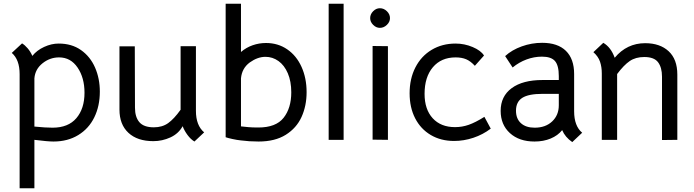

<svg xmlns="http://www.w3.org/2000/svg" viewBox="-20 -747 3710 1027"><path d="M514 -257Q514 -180 484.5 -119.5Q455 -59 398.5 -24.5Q342 10 266 10Q236 10 164 1V260H85V-350Q85 -428 43 -464L98 -515Q113 -506 128 -488.5Q143 -471 153 -448Q177 -478 216 -496Q255 -514 294 -514Q364 -514 413.5 -479Q463 -444 488.5 -385.5Q514 -327 514 -257ZM432 -251Q432 -331 395 -385.5Q358 -440 296 -440Q247 -440 207.5 -408.5Q168 -377 164 -328V-70Q224 -64 261 -64Q345 -64 388.5 -115Q432 -166 432 -251Z M619 -161V-499H701L702 -171Q702 -121 725.5 -93.5Q749 -66 803 -66Q848 -66 879.5 -88.5Q911 -111 946 -160V-500H1028V-154Q1028 -76 1072 -39L1020 10Q1000 -2 983 -25Q966 -48 957 -72Q935 -32 891.5 -12Q848 8 800 8Q715 8 667 -36.5Q619 -81 619 -161Z M1268 4Q1248 2 1223 -3.5Q1198 -9 1187 -13V-727H1269V-469Q1297 -493 1331.5 -505Q1366 -517 1403 -517Q1467 -517 1516.5 -483Q1566 -449 1593 -389Q1620 -329 1620 -254Q1620 -181 1593 -121.5Q1566 -62 1508.5 -26Q1451 10 1363 10Q1313 10 1268 4ZM1538 -253Q1538 -312 1519.5 -355Q1501 -398 1469.5 -420.5Q1438 -443 1400 -443Q1358 -443 1316 -413Q1274 -382 1269 -328V-71L1308 -67Q1328 -65 1362 -65Q1456 -65 1497 -117Q1538 -169 1538 -253Z M1738 -727H1818V1H1738Z M1973 -501 2055 -500V1L1973 0ZM1960 -650Q1960 -671 1976 -687Q1992 -703 2012 -703Q2033 -703 2049.5 -687Q2066 -671 2066 -650Q2066 -630 2049.5 -614Q2033 -598 2012 -598Q1992 -598 1976 -614Q1960 -630 1960 -650Z M2171 -248Q2171 -326 2202 -386.5Q2233 -447 2289 -480.5Q2345 -514 2417 -514Q2464 -514 2508 -495.5Q2552 -477 2569 -450L2520 -395Q2497 -420 2473.5 -430Q2450 -440 2417 -440Q2340 -440 2295.5 -387.5Q2251 -335 2251 -245Q2251 -162 2294.5 -114.5Q2338 -67 2414 -67Q2452 -67 2487.5 -79.5Q2523 -92 2571 -122L2605 -59Q2563 -27 2512 -10Q2461 7 2409 7Q2338 7 2284 -25Q2230 -57 2200.5 -114.5Q2171 -172 2171 -248Z M2987 -51Q2964 -22 2925.5 -6Q2887 10 2839 10Q2757 10 2707.5 -35Q2658 -80 2658 -154Q2658 -232 2717 -275.5Q2776 -319 2882 -319H2969V-340Q2969 -397 2948.5 -420.5Q2928 -444 2879 -444Q2837 -444 2796.5 -429Q2756 -414 2722 -386L2682 -447Q2718 -480 2771 -499Q2824 -518 2880 -518Q2963 -518 3007 -475Q3051 -432 3051 -351V-152Q3051 -73 3094 -37L3041 13Q3003 -13 2987 -51ZM2969 -184V-245H2882Q2807 -245 2773.5 -223.5Q2740 -202 2740 -155Q2740 -112 2766.5 -88Q2793 -64 2840 -64Q2898 -64 2933.5 -97.5Q2969 -131 2969 -184Z M3154 -468 3207 -518Q3248 -494 3268 -438Q3333 -516 3431 -516Q3510 -516 3556.5 -473Q3603 -430 3603 -348V1L3521 2V-337Q3521 -386 3500 -414Q3479 -442 3426 -442Q3380 -442 3348.5 -420.5Q3317 -399 3281 -351V1H3199V-354Q3199 -389 3189.5 -417Q3180 -445 3154 -468Z"/></svg>

Font: Bellota Text
Style: Bold
Weight: 700
Designer: Kemie Guaida
Foundry: Kemie Guaida
Version: Version 4.001